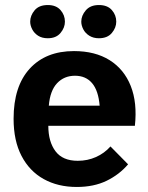

<svg xmlns="http://www.w3.org/2000/svg" viewBox="-20 -723 590 763"><path d="M285 20Q210 20 153.5 -11.5Q97 -43 65.5 -103.5Q34 -164 34 -251Q34 -380 98 -450Q162 -520 274 -520Q358 -520 415.5 -484Q473 -448 499.5 -381.5Q526 -315 516 -223H172Q172 -160 200.5 -122Q229 -84 289 -84Q328 -84 361.5 -99Q395 -114 419 -141L489 -70Q454 -29 403.5 -4.5Q353 20 285 20ZM174 -303H376Q371 -363 346 -392.5Q321 -422 278 -422Q235 -422 207 -392.5Q179 -363 174 -303ZM100 -637Q100 -661 117.5 -682Q135 -703 170 -703Q203 -703 220.5 -683Q238 -663 238 -637Q238 -613 220.5 -592Q203 -571 170 -571Q147 -571 131.5 -581Q116 -591 108 -606.5Q100 -622 100 -637ZM303 -637Q303 -661 321 -682Q339 -703 373 -703Q407 -703 424.5 -683Q442 -663 442 -637Q442 -613 424.5 -592Q407 -571 373 -571Q351 -571 335 -581Q319 -591 311 -606.5Q303 -622 303 -637Z"/></svg>

Font: Moderustic SemiBold
Style: Regular
Weight: 600
Designer: Tural Alisoy
Foundry: TAFT Foundry
Version: Version 2.120